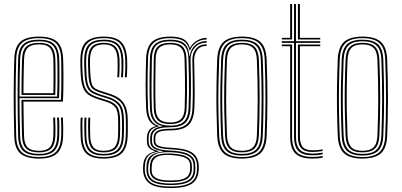

<svg xmlns="http://www.w3.org/2000/svg" viewBox="-20 -790 2016 964"><path d="M176.5 6.2Q113 6.2 83.2 -18.8Q53.5 -43.8 51.8 -103.2Q50 -161.5 49.4 -213.4Q48.8 -265.2 48.8 -312.9Q48.8 -360.5 49.6 -405.8Q50.5 -451 51.8 -495.8Q53.8 -555 82.9 -580.6Q112 -606.2 176.2 -606.2Q238.2 -606.2 266.2 -581Q294.2 -555.8 296.8 -496.8Q297.2 -488.5 297.8 -464.6Q298.2 -440.8 298.5 -408.4Q298.8 -376 298.1 -342.1Q297.5 -308.2 295.5 -280H97.8Q98 -250.5 98.4 -222.4Q98.8 -194.2 99.4 -165.5Q100 -136.8 100.8 -105.2Q102 -66.8 119.2 -49.8Q136.5 -32.8 176.5 -32.8Q212.5 -32.8 229.1 -49.6Q245.8 -66.5 247.8 -105.8Q248.8 -124.8 248.5 -152.9Q248.2 -181 247 -200H256.8Q258.2 -176.5 258.4 -148.6Q258.5 -120.8 257.8 -105.2Q255.5 -62.2 236.5 -43.6Q217.5 -25 176.5 -25Q131.8 -25 112 -43.8Q92.2 -62.5 90.8 -105Q89.8 -140.5 89.1 -171.5Q88.5 -202.5 88.2 -231.4Q88 -260.2 87.8 -288.5H286Q287.2 -314.8 287.8 -347.1Q288.2 -379.5 288.1 -410.6Q288 -441.8 287.8 -465.1Q287.5 -488.5 287 -496.2Q284.8 -551.5 258.8 -575Q232.8 -598.5 176.2 -598.5Q116.5 -598.5 89.9 -574.4Q63.2 -550.2 61.5 -494.8Q60.2 -451.8 59.4 -406.6Q58.5 -361.5 58.5 -313.5Q58.5 -265.5 59.1 -213.5Q59.8 -161.5 61.5 -104.5Q63 -49.5 89.6 -25.5Q116.2 -1.5 176.5 -1.5Q232.5 -1.5 258.4 -25.2Q284.2 -49 287 -104.2Q287.5 -113.5 287.6 -130.6Q287.8 -147.8 287.4 -166.6Q287 -185.5 286 -200H295.8Q297.2 -178.2 297.4 -148.9Q297.5 -119.5 296.8 -103.8Q293.8 -44.8 265.8 -19.2Q237.8 6.2 176.5 6.2ZM176.5 -9.2Q123 -9.2 97.9 -30.9Q72.8 -52.5 71.2 -104.5Q69.8 -160 69 -211Q68.2 -262 68.2 -309.9Q68.2 -357.8 69.1 -403.6Q70 -449.5 71.2 -494.5Q72.8 -546 97.2 -568.4Q121.8 -590.8 176.2 -590.8Q228.2 -590.8 251.6 -568.6Q275 -546.5 277.2 -496Q277.8 -485.8 278.2 -452.4Q278.8 -419 278.5 -376.6Q278.2 -334.2 276.5 -296.8H78Q78 -253.5 78.8 -204.1Q79.5 -154.8 81 -104.8Q82.5 -57.5 105 -37.4Q127.5 -17.2 176.5 -17.2Q222.8 -17.2 243.9 -37.6Q265 -58 267.5 -105Q268.2 -119.2 268.1 -148.5Q268 -177.8 266.5 -200H276.2Q277.8 -177.8 277.9 -148.5Q278 -119.2 277.2 -104.5Q274.8 -53.5 251.2 -31.4Q227.8 -9.2 176.5 -9.2ZM78 -305.2H267Q268.5 -343.5 268.6 -383.2Q268.8 -423 268.4 -453.8Q268 -484.5 267.5 -495.5Q265.5 -541.8 244.6 -562.2Q223.8 -582.8 176.2 -582.8Q125.2 -582.8 103.9 -561.5Q82.5 -540.2 81 -494Q79.5 -446.8 78.9 -399.1Q78.2 -351.5 78 -305.2ZM88 -313.5Q88 -342 88.2 -371Q88.5 -400 89.1 -430.4Q89.8 -460.8 90.8 -493.8Q92.2 -537.5 112.1 -556.2Q132 -575 176.2 -575Q219.2 -575 237.6 -555.9Q256 -536.8 257.8 -495Q258.2 -483.2 258.6 -453.8Q259 -424.2 258.9 -386.9Q258.8 -349.5 257.5 -313.5ZM97.8 -322H248Q248.8 -358.2 248.9 -393.9Q249 -429.5 248.6 -456.8Q248.2 -484 247.8 -494.5Q246.2 -532.8 230 -550Q213.8 -567.2 176.2 -567.2Q136.5 -567.2 119.2 -549.9Q102 -532.5 100.8 -493.5Q99.8 -462 99.1 -433.2Q98.5 -404.5 98.2 -377.2Q98 -350 97.8 -322Z M500 6.2Q440.2 6.2 413.5 -19.2Q386.8 -44.8 385 -103.8Q384.2 -127.2 383.9 -149.5Q383.5 -171.8 385 -199.5H394.8Q393.2 -171 393.6 -148.8Q394 -126.5 394.5 -104Q396.2 -49 420.6 -25.2Q445 -1.5 500 -1.5Q556.5 -1.5 582.5 -24.9Q608.5 -48.2 611 -102.8Q612 -119.5 612.1 -131Q612.2 -142.5 612.1 -154.2Q612 -166 612 -183.8Q612 -242.5 591.8 -269.9Q571.5 -297.2 526.8 -311.2L487 -323.8Q464.2 -331 450.8 -339.8Q437.2 -348.5 431 -368.8Q424.8 -389 423.2 -430.5Q422.5 -452 422 -464.5Q421.5 -477 422.2 -495Q424 -536.8 442 -555.9Q460 -575 501.5 -575Q540.5 -575 558.9 -556.2Q577.2 -537.5 580 -493.8Q580.5 -483.2 580.4 -454.8Q580.2 -426.2 578.2 -402H568.8Q570.5 -426.2 570.8 -454.5Q571 -482.8 570.2 -493.8Q567.8 -532.5 551.8 -549.9Q535.8 -567.2 501.5 -567.2Q466.2 -567.2 449.8 -550.4Q433.2 -533.5 432 -495Q431.2 -477 431.8 -464.1Q432.2 -451.2 433 -430.5Q434.5 -391.2 439.9 -372.6Q445.2 -354 457.2 -346.2Q469.2 -338.5 489.8 -332L529.5 -319.5Q558.8 -310.2 579.2 -295.4Q599.8 -280.5 610.6 -254.2Q621.5 -228 621.5 -183.8Q621.5 -166 621.6 -154.1Q621.8 -142.2 621.6 -130.8Q621.5 -119.2 620.8 -102.5Q617.8 -45.2 590.4 -19.5Q563 6.2 500 6.2ZM500 -9.2Q450.5 -9.2 428.1 -31.2Q405.8 -53.2 404.2 -104.2Q403.5 -128 403.1 -150Q402.8 -172 404.2 -199.5H413.8Q412.8 -172.8 412.9 -151.1Q413 -129.5 413.8 -104.5Q415.2 -57.5 435.4 -37.4Q455.5 -17.2 500 -17.2Q546.5 -17.2 568 -37.1Q589.5 -57 591.8 -103.2Q593 -127.2 592.8 -144.2Q592.5 -161.2 592.5 -183.8Q592.5 -239.8 574.5 -261.9Q556.5 -284 521.8 -295L481.2 -307.5Q455 -315.8 438.6 -326.1Q422.2 -336.5 414 -359.8Q405.8 -383 404 -430Q403.2 -449.5 402.8 -464.8Q402.2 -480 403 -495.5Q404.5 -546.8 427.8 -568.8Q451 -590.8 501.5 -590.8Q551.5 -590.8 573.8 -567.9Q596 -545 599 -494.5Q600 -482 599.6 -453.2Q599.2 -424.5 597.2 -402H587.8Q589.8 -424.5 590 -454.2Q590.2 -484 589.5 -494Q586.5 -543 565.4 -562.9Q544.2 -582.8 501.5 -582.8Q455.5 -582.8 435 -562.2Q414.5 -541.8 412.8 -495.8Q412 -477 412.5 -464.4Q413 -451.8 413.8 -430Q415.2 -385.8 422.4 -364.1Q429.5 -342.5 444.5 -333Q459.5 -323.5 484.2 -315.5L524.2 -303Q562.8 -290.8 582.5 -266.8Q602.2 -242.8 602.2 -183.8Q602.2 -158.2 602.5 -143.1Q602.8 -128 601.5 -103.2Q599 -53.2 575.6 -31.2Q552.2 -9.2 500 -9.2ZM500 -25Q460.8 -25 442.8 -43.4Q424.8 -61.8 423.5 -105Q422.8 -127.2 422.4 -149.1Q422 -171 423.5 -199.5H433Q431.8 -169.8 432.1 -149Q432.5 -128.2 433 -105Q434.2 -67 449.5 -49.9Q464.8 -32.8 500 -32.8Q536.2 -32.8 553.4 -49.2Q570.5 -65.8 572.5 -103.8Q573.8 -129.5 573.5 -144.9Q573.2 -160.2 573.2 -183.8Q573.2 -232.2 559.2 -250.8Q545.2 -269.2 516.5 -278.2L475.8 -291Q443.2 -301 423.9 -314.6Q404.5 -328.2 395.5 -354.6Q386.5 -381 384.8 -429.5Q383.8 -450.8 383.4 -465.5Q383 -480.2 383.8 -496.5Q385.5 -556 413.4 -581.1Q441.2 -606.2 501.5 -606.2Q560.2 -606.2 587.4 -580.4Q614.5 -554.5 618.2 -494.8Q619 -483.5 618.8 -454.1Q618.5 -424.8 616.5 -402H606.8Q609 -425.5 609.2 -454.5Q609.5 -483.5 608.8 -494.8Q605.2 -549.8 580.5 -574.1Q555.8 -598.5 501.5 -598.5Q445.5 -598.5 420.2 -574.5Q395 -550.5 393.2 -495.8Q392.8 -479.2 393.1 -465.5Q393.5 -451.8 394.2 -429.8Q396.2 -381.2 405.1 -356.4Q414 -331.5 432 -319.9Q450 -308.2 478.5 -299.2L519 -286.5Q552 -276.5 567.5 -255.8Q583 -235 583 -183.8Q583 -166 583.1 -154.9Q583.2 -143.8 583.1 -132.8Q583 -121.8 582 -103.8Q580 -62.2 561.2 -43.6Q542.5 -25 500 -25Z M836.8 154.2Q767.5 154.2 734.8 133.9Q702 113.5 698.5 67.8Q698.2 62.2 698.2 57.2Q698.2 52.2 698.5 45.2Q700 12.8 714 -4.6Q728 -22 757 -29.2V-31.5Q737 -37.8 727.6 -48.6Q718.2 -59.5 717.8 -79Q717.5 -84.2 717.5 -88.9Q717.5 -93.5 717.8 -98.5Q718 -121.5 728.6 -136.1Q739.2 -150.8 761.5 -156.2V-158.5Q740.2 -166 728 -187.5Q715.8 -209 713.8 -245.5Q712.5 -275.8 711.8 -305.5Q711 -335.2 711.1 -365.6Q711.2 -396 711.9 -428.1Q712.5 -460.2 713.5 -495Q715.5 -554.5 743.9 -580.4Q772.2 -606.2 835 -606.2Q879.2 -606.2 902 -593.2Q924.8 -580.2 932.8 -551.2H935.2Q942.2 -565.5 955.2 -576.5Q968.2 -587.5 984.6 -593.8Q1001 -600 1017.5 -600V-591.5Q986.2 -591.8 964 -575.4Q941.8 -559 934.5 -536.8H931.8Q924.5 -569.5 902.1 -584Q879.8 -598.5 835 -598.5Q777.2 -598.5 751 -574.6Q724.8 -550.8 723.2 -495.2Q721.8 -448.5 721.1 -407.1Q720.5 -365.8 721 -326.4Q721.5 -287 723.2 -245.8Q725.2 -207.2 739.2 -185.8Q753.2 -164.2 778.5 -158V-155.8Q750.2 -150 738.4 -136.5Q726.5 -123 726.2 -98.5Q726 -93.2 726 -88.9Q726 -84.5 726.2 -78.8Q726.8 -59.2 738.1 -48.4Q749.5 -37.5 776.2 -31.5V-28.8Q739.8 -24 724.4 -6.5Q709 11 707.5 45.2Q707 52.5 706.9 56.9Q706.8 61.2 707.2 67.8Q710.5 109.5 740.5 128Q770.5 146.5 836.8 146.5Q906 146.5 936.5 126.9Q967 107.2 969 62Q969.5 55.2 969.4 49.6Q969.2 44 968.8 36.8Q966 -1.5 935.5 -19.6Q905 -37.8 837.8 -40.2Q807 -41.8 788.1 -46Q769.2 -50.2 760.6 -58.2Q752 -66.2 751.5 -78.8Q751.2 -84 751.2 -89Q751.2 -94 751.2 -98.5Q752 -123.2 771.4 -133.4Q790.8 -143.5 835 -143.5Q893.5 -143.5 918.9 -168.1Q944.2 -192.8 946.2 -246.8Q948 -288.5 948.1 -324.2Q948.2 -360 947.5 -399Q946.8 -438 945.8 -489Q945.2 -523 964.4 -545.4Q983.5 -567.8 1017.5 -567.5V-559.5Q985 -559.5 969.5 -537.8Q954 -516 954.8 -484.8Q955.8 -438.5 956.6 -400.2Q957.5 -362 957.5 -325.2Q957.5 -288.5 955.8 -246Q953.2 -187.2 925.5 -161.4Q897.8 -135.5 835 -135.5Q810 -135.5 793.5 -132.4Q777 -129.2 768.6 -121.2Q760.2 -113.2 759.8 -98.2Q759.8 -94.2 759.8 -89.5Q759.8 -84.8 760 -80Q760.5 -69 768.9 -62.4Q777.2 -55.8 794.5 -52.6Q811.8 -49.5 838 -48.2Q909.8 -45.2 941.9 -25.5Q974 -5.8 977.5 37Q978 44 978.1 49.9Q978.2 55.8 977.8 62Q975.8 111 943 132.6Q910.2 154.2 836.8 154.2ZM836.8 131.5Q876 131.5 901.4 124.5Q926.8 117.5 939.1 102.4Q951.5 87.2 951.8 62.8Q952 55.5 952 49.9Q952 44.2 951.5 36.8Q950.8 17 938.9 3.8Q927 -9.5 902.2 -16.8Q877.5 -24 838 -25.8Q779 -28.5 752.9 -11.6Q726.8 5.2 724.5 45.5Q724 52.2 723.9 57Q723.8 61.8 724.2 68.2Q726.2 102.2 752.9 116.9Q779.5 131.5 836.8 131.5ZM836.8 124Q781.8 124 758.1 110.6Q734.5 97.2 732.8 67.8Q732.5 62.2 732.6 57.5Q732.8 52.8 733 45.2Q734.2 5.5 760.2 -8Q786.2 -21.5 837.8 -19Q874.5 -17.5 897.2 -11Q920 -4.5 930.9 7.2Q941.8 19 943 36.8Q943.8 45 943.6 50.5Q943.5 56 943.2 62.2Q941.8 95.2 917 109.6Q892.2 124 836.8 124ZM836.8 116.2Q870.8 116.2 891.9 110.8Q913 105.2 923.2 93.2Q933.5 81.2 934.2 62Q934.5 55.8 934.5 49.8Q934.5 43.8 934.2 36.8Q933.5 21.5 923.9 11.6Q914.2 1.8 893.1 -3.9Q872 -9.5 836.5 -11.8Q787.5 -15 765.1 -0.9Q742.8 13.2 741.8 45.2Q741.5 52 741.5 57.1Q741.5 62.2 741.5 67.8Q742.2 92.2 764.4 104.2Q786.5 116.2 836.8 116.2ZM836.8 139.2Q774.8 139.2 746.1 122.6Q717.5 106 715.5 67.8Q715.2 61.8 715.2 57.1Q715.2 52.5 715.5 45.2Q716.5 9.8 736 -7.4Q755.5 -24.5 797.8 -29V-31.2Q764.8 -35.5 749.9 -46.5Q735 -57.5 734.2 -78.8Q734.2 -84.5 734.2 -89Q734.2 -93.5 734.2 -98.5Q734.5 -124.2 750.2 -138.1Q766 -152 795.5 -155.8V-157.5Q766.8 -162.8 750.6 -184.2Q734.5 -205.8 733 -246Q731.2 -285.5 730.8 -325Q730.2 -364.5 730.9 -406.4Q731.5 -448.2 732.8 -495Q734.2 -546.5 758.6 -568.6Q783 -590.8 835 -590.8Q883.2 -590.8 905.5 -571.6Q927.8 -552.5 930.2 -509.5H932.8Q936 -531.8 947 -548.4Q958 -565 976 -574.2Q994 -583.5 1017.5 -584V-575.5Q979.5 -575.8 957.8 -550.8Q936 -525.8 936.8 -492.5Q938 -442.5 938.5 -401.9Q939 -361.2 938.5 -323.9Q938 -286.5 936.5 -246.2Q934.5 -196 911 -173.5Q887.5 -151 834.8 -151.2Q803.8 -151.2 783.6 -146.1Q763.5 -141 753.5 -129.6Q743.5 -118.2 743 -99Q742.8 -93.8 742.9 -88.9Q743 -84 743 -79Q744 -55.5 766.5 -45.6Q789 -35.8 837.5 -33.8Q877.8 -32 904.6 -24.4Q931.5 -16.8 945.4 -1.9Q959.2 13 960.2 36.8Q960.8 43.5 960.8 49.5Q960.8 55.5 960.8 62Q959.8 103.8 930 121.5Q900.2 139.2 836.8 139.2ZM835 -159.2Q882.8 -159.2 903.9 -180.1Q925 -201 926.8 -246.5Q928.5 -287.2 928.8 -324.6Q929 -362 928.4 -403.1Q927.8 -444.2 926 -496.5Q924.5 -544.2 902.1 -563.5Q879.8 -582.8 835 -582.8Q785 -582.8 764.2 -561.5Q743.5 -540.2 742.5 -494.8Q741 -424.5 740.8 -366.4Q740.5 -308.2 742.5 -245.2Q744 -200 765.9 -179.6Q787.8 -159.2 835 -159.2ZM835 -167Q792 -167 772.6 -185.9Q753.2 -204.8 752 -245.8Q750.2 -306.8 750.5 -365.9Q750.8 -425 752 -494.8Q753 -537.8 772.4 -556.4Q791.8 -575 835 -575Q876.8 -575 895.9 -556.5Q915 -538 916.2 -497Q918 -444.2 918.6 -402.9Q919.2 -361.5 918.9 -324.4Q918.5 -287.2 917 -247Q915.8 -206.8 897 -186.9Q878.2 -167 835 -167ZM835 -175Q871.8 -175 888.9 -192.2Q906 -209.5 907.2 -247.5Q908.5 -286.5 908.9 -323.6Q909.2 -360.8 908.6 -402.6Q908 -444.5 906.5 -497.2Q905.2 -534.8 887.6 -551Q870 -567.2 835 -567.2Q797.5 -567.2 780 -550.5Q762.5 -533.8 761.5 -494.5Q760.2 -426.5 759.8 -367Q759.2 -307.5 761.5 -245.8Q763 -208.8 780.2 -191.9Q797.5 -175 835 -175Z M1194.8 6.2Q1131 6.2 1102.1 -20.4Q1073.2 -47 1070.5 -108.2Q1068 -172.5 1067 -233.2Q1066 -294 1066.9 -357Q1067.8 -420 1070.5 -490.8Q1073.2 -553.8 1102.8 -580Q1132.2 -606.2 1194.8 -606.2Q1257 -606.2 1286.6 -580.1Q1316.2 -554 1318.8 -490.8Q1322.8 -386.8 1322.6 -294.1Q1322.5 -201.5 1318.8 -108.2Q1316.2 -45.8 1286.8 -19.8Q1257.2 6.2 1194.8 6.2ZM1194.8 -1.5Q1252.8 -1.5 1279.8 -26.1Q1306.8 -50.8 1309 -108.8Q1312.8 -200 1312.9 -292.1Q1313 -384.2 1309 -490.5Q1306.8 -549 1279.8 -573.8Q1252.8 -598.5 1194.8 -598.5Q1136.2 -598.5 1109.5 -573.6Q1082.8 -548.8 1080.5 -490.5Q1077.8 -419.8 1076.8 -356.9Q1075.8 -294 1076.8 -233.5Q1077.8 -173 1080.5 -108.8Q1082.8 -51.2 1109.5 -26.4Q1136.2 -1.5 1194.8 -1.5ZM1194.8 -9.2Q1140.5 -9.2 1116.5 -32.8Q1092.5 -56.2 1090.2 -109Q1087.5 -174 1086.5 -234.1Q1085.5 -294.2 1086.5 -356.6Q1087.5 -419 1090.2 -490Q1092.5 -544 1116.9 -567.4Q1141.2 -590.8 1194.8 -590.8Q1246.2 -590.8 1271.8 -568.4Q1297.2 -546 1299.2 -490Q1302 -419.5 1302.8 -355.1Q1303.5 -290.8 1302.6 -229.9Q1301.8 -169 1299.2 -109.2Q1297.2 -55 1272.4 -32.1Q1247.5 -9.2 1194.8 -9.2ZM1194.8 -17.2Q1243.5 -17.2 1265.5 -38.8Q1287.5 -60.2 1289.5 -109.8Q1293.2 -204.2 1293.4 -293.8Q1293.5 -383.2 1289.5 -489.5Q1287.5 -541 1264.6 -561.9Q1241.8 -582.8 1194.8 -582.8Q1146 -582.8 1124.1 -561.1Q1102.2 -539.5 1100 -489.5Q1097.2 -420 1096.2 -358.1Q1095.2 -296.2 1096.2 -235.6Q1097.2 -175 1100 -109.5Q1102.2 -59.8 1124.4 -38.5Q1146.5 -17.2 1194.8 -17.2ZM1194.8 -25Q1151.2 -25 1131.4 -44.8Q1111.5 -64.5 1109.8 -109.8Q1107.2 -171 1106.1 -230.1Q1105 -289.2 1105.9 -352.6Q1106.8 -416 1109.8 -489.5Q1111.5 -535.8 1131.6 -555.4Q1151.8 -575 1194.8 -575Q1238.2 -575 1258 -555.1Q1277.8 -535.2 1279.8 -489Q1283.8 -382 1283.6 -292.8Q1283.5 -203.5 1279.8 -110Q1277.8 -64.2 1257.9 -44.6Q1238 -25 1194.8 -25ZM1194.8 -32.8Q1233 -32.8 1250.6 -50.8Q1268.2 -68.8 1269.8 -110.2Q1273.5 -202.5 1273.8 -290.9Q1274 -379.2 1269.8 -488.8Q1268.2 -531.8 1250.2 -549.5Q1232.2 -567.2 1194.8 -567.2Q1156.2 -567.2 1138.9 -549Q1121.5 -530.8 1119.5 -489.2Q1116.8 -415.2 1115.9 -352.2Q1115 -289.2 1116 -230.5Q1117 -171.8 1119.5 -110Q1121.5 -69.5 1138.5 -51.1Q1155.5 -32.8 1194.8 -32.8Z M1548.8 -10.2Q1499.2 -10.2 1477.8 -32.2Q1456.2 -54.2 1456.2 -104.8V-574.8H1395V-583.2H1456.2V-770H1466V-583.2H1588V-574.8H1466V-104.8Q1466 -58.8 1485.2 -38.8Q1504.5 -18.8 1548.8 -18.8Q1560.8 -18.8 1573.5 -20Q1586.2 -21.2 1600 -23.5V-15Q1588.2 -12.8 1575 -11.5Q1561.8 -10.2 1548.8 -10.2ZM1548.8 6.2Q1488.8 6.2 1462.8 -19.5Q1436.8 -45.2 1436.8 -104.8V-558.2H1395V-566.5H1446.5V-104.8Q1446.5 -49.5 1470.1 -25.8Q1493.8 -2 1548.8 -2Q1561.8 -2 1575.1 -3.2Q1588.5 -4.5 1600 -7V1.5Q1579.5 6.2 1548.8 6.2ZM1548.8 -27Q1509.8 -27 1492.8 -45.1Q1475.8 -63.2 1475.8 -104.8V-566.5H1588V-558.2H1485.8V-104.8Q1485.8 -67.5 1500.4 -51.5Q1515 -35.5 1548.8 -35.5Q1557.5 -35.5 1571 -36.2Q1584.5 -37 1600 -40V-31.8Q1586 -29.5 1572.9 -28.2Q1559.8 -27 1548.8 -27ZM1395 -591.8V-600H1436.8V-770H1446.5V-591.8ZM1475.8 -591.8V-770H1485.8V-600H1588V-591.8Z M1800 6.2Q1736.2 6.2 1707.4 -20.4Q1678.5 -47 1675.8 -108.2Q1673.2 -172.5 1672.2 -233.2Q1671.2 -294 1672.1 -357Q1673 -420 1675.8 -490.8Q1678.5 -553.8 1708 -580Q1737.5 -606.2 1800 -606.2Q1862.2 -606.2 1891.9 -580.1Q1921.5 -554 1924 -490.8Q1928 -386.8 1927.9 -294.1Q1927.8 -201.5 1924 -108.2Q1921.5 -45.8 1892 -19.8Q1862.5 6.2 1800 6.2ZM1800 -1.5Q1858 -1.5 1885 -26.1Q1912 -50.8 1914.2 -108.8Q1918 -200 1918.1 -292.1Q1918.2 -384.2 1914.2 -490.5Q1912 -549 1885 -573.8Q1858 -598.5 1800 -598.5Q1741.5 -598.5 1714.8 -573.6Q1688 -548.8 1685.8 -490.5Q1683 -419.8 1682 -356.9Q1681 -294 1682 -233.5Q1683 -173 1685.8 -108.8Q1688 -51.2 1714.8 -26.4Q1741.5 -1.5 1800 -1.5ZM1800 -9.2Q1745.8 -9.2 1721.8 -32.8Q1697.8 -56.2 1695.5 -109Q1692.8 -174 1691.8 -234.1Q1690.8 -294.2 1691.8 -356.6Q1692.8 -419 1695.5 -490Q1697.8 -544 1722.1 -567.4Q1746.5 -590.8 1800 -590.8Q1851.5 -590.8 1877 -568.4Q1902.5 -546 1904.5 -490Q1907.2 -419.5 1908 -355.1Q1908.8 -290.8 1907.9 -229.9Q1907 -169 1904.5 -109.2Q1902.5 -55 1877.6 -32.1Q1852.8 -9.2 1800 -9.2ZM1800 -17.2Q1848.8 -17.2 1870.8 -38.8Q1892.8 -60.2 1894.8 -109.8Q1898.5 -204.2 1898.6 -293.8Q1898.8 -383.2 1894.8 -489.5Q1892.8 -541 1869.9 -561.9Q1847 -582.8 1800 -582.8Q1751.2 -582.8 1729.4 -561.1Q1707.5 -539.5 1705.2 -489.5Q1702.5 -420 1701.5 -358.1Q1700.5 -296.2 1701.5 -235.6Q1702.5 -175 1705.2 -109.5Q1707.5 -59.8 1729.6 -38.5Q1751.8 -17.2 1800 -17.2ZM1800 -25Q1756.5 -25 1736.6 -44.8Q1716.8 -64.5 1715 -109.8Q1712.5 -171 1711.4 -230.1Q1710.2 -289.2 1711.1 -352.6Q1712 -416 1715 -489.5Q1716.8 -535.8 1736.9 -555.4Q1757 -575 1800 -575Q1843.5 -575 1863.2 -555.1Q1883 -535.2 1885 -489Q1889 -382 1888.9 -292.8Q1888.8 -203.5 1885 -110Q1883 -64.2 1863.1 -44.6Q1843.2 -25 1800 -25ZM1800 -32.8Q1838.2 -32.8 1855.9 -50.8Q1873.5 -68.8 1875 -110.2Q1878.8 -202.5 1879 -290.9Q1879.2 -379.2 1875 -488.8Q1873.5 -531.8 1855.5 -549.5Q1837.5 -567.2 1800 -567.2Q1761.5 -567.2 1744.1 -549Q1726.8 -530.8 1724.8 -489.2Q1722 -415.2 1721.1 -352.2Q1720.2 -289.2 1721.2 -230.5Q1722.2 -171.8 1724.8 -110Q1726.8 -69.5 1743.8 -51.1Q1760.8 -32.8 1800 -32.8Z"/></svg>

Font: Big Shoulders Inline Text ExtraLight
Style: Regular
Weight: 250
Version: Version 2.002